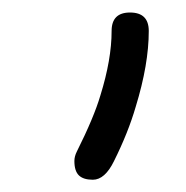

<svg xmlns="http://www.w3.org/2000/svg" viewBox="-20 -50 300 310"><path d="M100.1 210Q100.1 202.6 104 194.8Q131.8 139.2 142.1 104Q160.2 45.9 160.2 0Q160.2 -29.8 189.9 -29.8Q220.2 -29.8 220.2 0Q220.2 53.7 199.2 122.1Q187 164.1 164.1 210Q149.4 240.2 129.9 240.2Q114.7 240.2 107.4 233.2Q100.1 226.1 100.1 210Z"/></svg>

Font: Pecita
Style: Book
Weight: 400
Width: 6
Version: Version 3.4.1